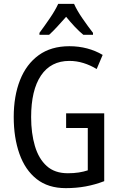

<svg xmlns="http://www.w3.org/2000/svg" viewBox="-20 -963 616 993"><path d="M322 -377H519V-26Q472 -8 423.5 1Q375 10 320 10Q229 10 169.5 -37Q110 -84 80.5 -167.5Q51 -251 51 -358Q51 -466 83.5 -548.5Q116 -631 180 -677.5Q244 -724 339 -724Q387 -724 430.5 -712.5Q474 -701 511 -679L480 -606Q447 -626 411.5 -637Q376 -648 339 -648Q243 -648 192 -572.5Q141 -497 141 -357Q141 -274 160.5 -208Q180 -142 221.5 -104.5Q263 -67 331 -67Q362 -67 387.5 -71Q413 -75 434 -82V-301H322ZM363 -943Q378 -909 407 -867Q436 -825 461 -793V-783H411Q389 -801 366.5 -825Q344 -849 322 -876Q298 -849 275.5 -824.5Q253 -800 234 -783H184V-793Q210 -828 238 -869Q266 -910 281 -943Z"/></svg>

Font: Avrile Sans Condensed
Style: Regular
Weight: 400
Width: 3
Designer: Monotype Design Team
Foundry: Monotype Imaging Inc.
Version: Version 2.001;September 10, 2019;FontCreator 11.5.0.2425 64-